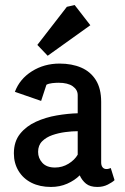

<svg xmlns="http://www.w3.org/2000/svg" viewBox="-20 -737 496 761"><path d="M182 4Q138 4 105 -12.5Q72 -29 53.5 -59.5Q35 -90 35 -129Q35 -176 59.5 -206.5Q84 -237 122.5 -254.5Q161 -272 205 -279.5Q249 -287 288 -288V-360Q288 -381 268.5 -395Q249 -409 212 -409Q201 -409 187 -407.5Q173 -406 164 -401L143 -337L39 -373Q58 -424 106.5 -454.5Q155 -485 216 -485Q265 -485 302 -469Q339 -453 360 -419.5Q381 -386 381 -333V-93Q381 -81 386.5 -74Q392 -67 402 -67Q407 -67 412 -68.5Q417 -70 419 -71L434 -23Q426 -15 407.5 -5.5Q389 4 366 4Q337 4 321 -9Q305 -22 296 -42Q276 -22 246.5 -9Q217 4 182 4ZM198 -73Q227 -73 251.5 -88Q276 -103 288 -124V-217Q266 -217 239 -213.5Q212 -210 187.5 -201.5Q163 -193 147 -177Q131 -161 131 -135Q131 -110 148 -91.5Q165 -73 198 -73ZM169 -516 128 -559 245 -710 276 -717 338 -637Z"/></svg>

Font: Kreon Light
Style: Regular
Weight: 400
Version: Version 2.002